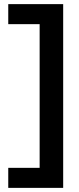

<svg xmlns="http://www.w3.org/2000/svg" viewBox="-20 -770 382 930"><path d="M286 -750V140H20V43H172V-653H20V-750Z"/></svg>

Font: Tektur Medium
Style: Regular
Weight: 500
Designer: Adam Jagosz
Foundry: Adam Jagosz
Version: Version 1.005;gftools[0.9.30]